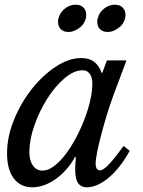

<svg xmlns="http://www.w3.org/2000/svg" viewBox="-20 -787 610 817"><path d="M332 -488Q294 -488 253.5 -453Q213 -418 180 -365.5Q147 -313 126 -252.5Q105 -192 105 -140Q105 -104 120 -82.5Q135 -61 161 -61Q184 -61 209 -79.5Q234 -98 257.5 -128.5Q281 -159 302 -198Q323 -237 339 -278.5Q355 -320 364 -360Q373 -400 373 -432Q373 -458 362 -473Q351 -488 332 -488ZM435 -530H518L461 -377Q447 -339 434 -296Q421 -253 410.5 -213Q400 -173 393.5 -140.5Q387 -108 387 -91Q387 -62 406 -62Q420 -62 446.5 -91Q473 -120 506 -166L532 -145Q490 -70 441.5 -30Q393 10 348 10Q325 10 312.5 -7.5Q300 -25 300 -65Q300 -74 300.5 -86Q301 -98 303 -118L299 -119Q284 -91 263.5 -67.5Q243 -44 219 -26.5Q195 -9 169 0.5Q143 10 118 10Q67 10 38.5 -28Q10 -66 10 -135Q10 -204 39 -276Q68 -348 114 -406.5Q160 -465 216 -502.5Q272 -540 326 -540Q359 -540 380 -524.5Q401 -509 414 -474ZM229 -709Q235 -734 256 -750.5Q277 -767 302 -767Q323 -767 335 -755Q347 -743 347 -724Q347 -709 340.5 -695.5Q334 -682 323 -672.5Q312 -663 298.5 -657Q285 -651 271 -651Q251 -651 239 -662.5Q227 -674 227 -693Q227 -697 227 -700.5Q227 -704 229 -709ZM396 -709Q402 -734 423 -750.5Q444 -767 469 -767Q490 -767 502 -755Q514 -743 514 -724Q514 -709 507.5 -695.5Q501 -682 490 -672.5Q479 -663 465.5 -657Q452 -651 438 -651Q418 -651 406 -662.5Q394 -674 394 -693Q394 -697 394 -700.5Q394 -704 396 -709Z"/></svg>

Font: SVN-Libre Baskerville
Style: Italic
Weight: 400
Italic angle: -14°
Designer: Pablo Impallari, Rodrigo Fuenzalida
Foundry: Pablo Impallari, Rodrigo Fuenzalida
Version: Version 1.000; ttfautohint (v1.8.4)